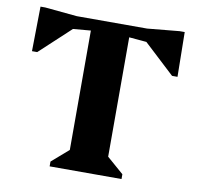

<svg xmlns="http://www.w3.org/2000/svg" viewBox="-79 -786 894 868"><g transform="rotate(10 368.5 -352.0)"><path d="M204 0V-22L281 -89V-637L200 -630L59 -499H35L38 -704H60L207 -690H530L677 -704H700L703 -499H678L537 -630L457 -637V-89L534 -22V0Z"/></g></svg>

Font: Platypi
Style: Bold
Weight: 700
Designer: David Sargent
Foundry: Bolt Cutter Type
Version: Version 1.200; ttfautohint (v1.8.4.7-5d5b)